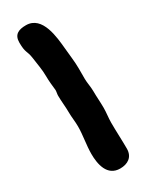

<svg xmlns="http://www.w3.org/2000/svg" viewBox="-151 -671 467 603"><g transform="rotate(-30 82.5 -369.0)"><path d="M45 -281C45 -249 38 -217 38 -185C38 -148 47 -100 94 -100C121 -100 143 -113 143 -144C143 -175 141 -207 141 -239C141 -256 144 -274 144 -291C144 -312 142 -332 142 -353C142 -369 138 -385 138 -400V-438C138 -463 134 -488 132 -513C128 -555 122 -638 62 -638C35 -638 17 -630 17 -601C17 -563 25 -567 29 -539C32 -515 37 -492 37 -468C37 -450 39 -433 41 -415C41 -409 39 -402 39 -396C39 -375 42 -354 42 -333C42 -316 45 -299 45 -281Z"/></g></svg>

Font: ChillLongCangKaiShu Bold
Style: Regular
Weight: 700
Version: Version 3.500;Glyphs 3.1.1 (3135)